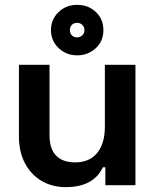

<svg xmlns="http://www.w3.org/2000/svg" viewBox="-20 -763 634 791"><path d="M414 0V-74H404Q365 8 251 8Q194 8 150 -18.5Q106 -45 82 -92Q58 -139 58 -200V-496H184V-206Q184 -150 211 -122Q238 -94 290 -94Q348 -94 380 -132.5Q412 -171 412 -240V-496H538V0ZM190 -639Q190 -683 221 -713Q252 -743 298 -743Q344 -743 375 -713.5Q406 -684 406 -639Q406 -593 374 -564Q342 -535 298 -535Q253 -535 221.5 -565Q190 -595 190 -639ZM268 -639Q268 -626 276 -617.5Q284 -609 298 -609Q310 -609 319 -617.5Q328 -626 328 -639Q328 -652 319 -660.5Q310 -669 298 -669Q284 -669 276 -660.5Q268 -652 268 -639Z"/></svg>

Font: Space Grotesk Variable
Style: Regular
Weight: 400
Designer: Florian Karsten (Space Grotesk), Colophon Foundry (Space Mono)
Foundry: Florian Karsten
Version: Version 1.106